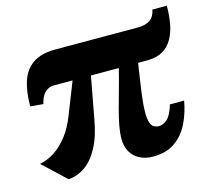

<svg xmlns="http://www.w3.org/2000/svg" viewBox="-90 -693 882 808"><g transform="rotate(-15 351.0 -289.0)"><path d="M113.5 10 14 -83.5Q48 -90 79.5 -110.8Q111 -131.5 137.2 -165.8Q163.5 -200 181.5 -246.5L237 -387.5H158.5Q141 -388 127.8 -380.2Q114.5 -372.5 105.8 -358Q97 -343.5 93 -323L36.5 -328Q36.5 -390.5 51.2 -436.2Q66 -482 102.5 -507.2Q139 -532.5 204 -532L560 -531.5Q594 -531.5 613.8 -545.5Q633.5 -559.5 638.5 -588.5H701.5Q701.5 -548.5 695.2 -512.5Q689 -476.5 673.5 -448.2Q658 -420 630.8 -403.8Q603.5 -387.5 561 -387.5H522.5Q517 -352.5 512.8 -323.2Q508.5 -294 505 -269.5Q501.5 -245 499.5 -223.2Q497.5 -201.5 497 -181.5Q496 -149.5 504.2 -128.8Q512.5 -108 540 -107.5Q557 -107.5 575 -123Q593 -138.5 606.5 -184H668.5Q659.5 -132.5 638 -88.2Q616.5 -44 578.5 -17Q540.5 10 482.5 10Q449.5 10 424.5 -2.8Q399.5 -15.5 385.8 -39.2Q372 -63 372 -96Q372 -121 377.5 -151.5Q383 -182 392.8 -218.5Q402.5 -255 414.5 -297Q426.5 -339 438.5 -387.5H317L284 -210Q271.5 -136 246 -88Q220.5 -40 186.2 -16.2Q152 7.5 113.5 10Z"/></g></svg>

Font: Merriweather 72pt Black
Style: Italic
Weight: 900
Italic angle: -7.8°
Version: Version 2.101